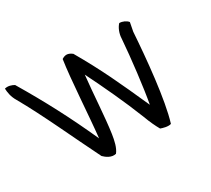

<svg xmlns="http://www.w3.org/2000/svg" viewBox="-210 -843 1193 1084"><g transform="rotate(-30 386.0 -300.5)"><path d="M714 -594 703 -537C692 -372 668 -111 627 20C607 27 574 17 561 12C545 -16 529 -50 514 -91C463 -220 404 -345 345 -464C332 -346 325 -199 310 -97C304 -57 295 -15 274 11C243 19 214 -2 197 -19C116 -181 23 -388 -60 -533C-80 -566 -84 -597 -85 -621C-62 -627 -41 -619 -25 -610C74 -444 155 -290 235 -112C251 -260 262 -480 281 -603C302 -616 321 -619 348 -598C440 -439 493 -323 578 -133C596 -229 618 -414 627 -535C628 -568 641 -600 659 -619C681 -619 703 -608 714 -594Z"/></g></svg>

Font: Snowfall
Style: RevObl
Weight: 400
Designer: Jasper
Foundry: Cannot Into Space Fonts
Version: Version 0.9